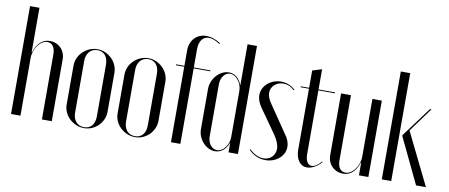

<svg xmlns="http://www.w3.org/2000/svg" viewBox="-64 -962 2864 1225"><g transform="rotate(10 1367.5 -349.5)"><path d="M110 -411 108 -412V-699H47V0H108V-373C108 -434 151 -493 196 -493C227 -493 247 -467 247 -422V0H311V-401C311 -459 268 -502 211 -502C164 -502 130 -471 110 -411Z M519 -503C447 -503 386 -443 386 -374V-121C386 -52 448 8 521 8C592 8 651 -51 651 -121V-374C651 -443 590 -503 519 -503ZM520 -497C563 -497 589 -466 589 -414V-80C589 -29 563 2 520 2C476 2 448 -30 448 -80V-414C448 -464 476 -497 520 -497Z M849 -503C777 -503 716 -443 716 -374V-121C716 -52 778 8 851 8C922 8 981 -51 981 -121V-374C981 -443 920 -503 849 -503ZM850 -497C893 -497 919 -466 919 -414V-80C919 -29 893 2 850 2C806 2 778 -30 778 -80V-414C778 -464 806 -497 850 -497Z M1029 -495V-489H1083V0H1144V-489H1251V-495H1144V-614C1144 -666 1168 -698 1207 -698C1227 -698 1251 -689 1278 -671L1282 -676C1250 -697 1218 -707 1189 -707C1127 -707 1083 -661 1083 -596V-495Z M1456 0H1517V-700H1456V-435H1455C1439 -479 1408 -503 1371 -503C1312 -503 1257 -443 1257 -376V-115C1257 -50 1311 8 1369 8C1407 8 1439 -17 1455 -61H1456ZM1456 -399V-97C1456 -48 1420 -1 1381 -1C1346 -1 1320 -36 1320 -80V-417C1320 -461 1346 -496 1380 -496C1419 -496 1456 -448 1456 -399Z M1801 -466C1776 -490 1744 -503 1709 -503C1641 -503 1586 -454 1586 -395C1586 -370 1595 -345 1612 -320L1722 -164C1745 -131 1757 -101 1757 -75C1757 -33 1725 -1 1682 -1C1651 -1 1617 -17 1590 -44L1586 -40C1616 -9 1655 8 1696 8C1764 8 1820 -39 1820 -99C1820 -125 1810 -152 1790 -178L1672 -351C1654 -376 1645 -399 1645 -420C1645 -461 1680 -493 1725 -493C1751 -493 1776 -483 1796 -462Z M1965 8C1995 8 2032 -12 2058 -43L2054 -46C2035 -22 2012 -7 1993 -7C1968 -7 1952 -35 1952 -75V-489H2059V-495H1952V-626L1891 -607V-495H1837V-489H1891V-94C1891 -33 1920 8 1965 8Z M2299 -83H2301V0H2362V-495H2301V-122C2301 -61 2257 -2 2213 -2C2181 -2 2162 -28 2162 -73V-495H2098V-95C2098 -36 2141 7 2199 7C2246 7 2279 -23 2299 -83Z M2510 -699H2449V0H2510ZM2684 -495H2674L2530 -301V-295L2671 0H2735L2569 -338Z"/></g></svg>

Font: Moniqa Display
Style: Regular
Weight: 400
Designer: Rajesh Rajput
Foundry: Rajesh Rajput
Version: Version 1.000